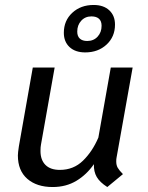

<svg xmlns="http://www.w3.org/2000/svg" viewBox="-20 -742 594 773"><path d="M448 -92Q448 -77 454 -66.5Q460 -56 475 -41L412 11Q382 -8 369.5 -29.5Q357 -51 358 -81Q329 -39 287.5 -14Q246 11 192 11Q128 11 90 -22Q52 -55 52 -116Q52 -127 56 -153L112 -470H200L145 -160Q143 -151 143 -134Q143 -98 163 -78Q183 -58 221 -58Q276 -58 314 -95Q352 -132 376 -188L426 -470H514L449 -106Q448 -101 448 -92ZM237 -610Q237 -659 271 -690.5Q305 -722 357 -722Q397 -722 420 -700.5Q443 -679 443 -643Q443 -594 409 -562.5Q375 -531 323 -531Q283 -531 260 -552.5Q237 -574 237 -610ZM389 -638Q389 -657 378.5 -666.5Q368 -676 348 -676Q323 -676 307 -658.5Q291 -641 291 -615Q291 -596 301.5 -586.5Q312 -577 331 -577Q357 -577 373 -594.5Q389 -612 389 -638Z"/></svg>

Font: KoHo Medium
Style: Italic
Weight: 500
Italic angle: -10°
Designer: Cadson Demak & Katatrad Team
Foundry: Cadson Demak Co.,Ltd.
Version: Version 1.000